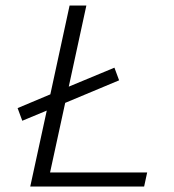

<svg xmlns="http://www.w3.org/2000/svg" viewBox="-20 -678 631 698"><path d="M515 -51 504 0H90L150 -276L61 -239L44 -285L163 -335L233 -658H294L230 -363L396 -432L413 -386L217 -304L162 -51Z"/></svg>

Font: Ysabeau Semilight
Style: Italic
Weight: 300
Italic angle: -12°
Designer: Christian Thalmann (Catharsis Fonts)
Version: Version 0.003